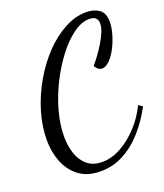

<svg xmlns="http://www.w3.org/2000/svg" viewBox="-147 -816 854 1001"><g transform="rotate(-20 280.5 -316.0)"><path d="M239 87Q165 87 118.5 51Q72 15 50.5 -41.5Q29 -98 29 -159Q29 -238 53 -317.5Q77 -397 119 -469.5Q161 -542 214.5 -598Q268 -654 328.5 -686.5Q389 -719 449 -719Q492 -719 520.5 -699Q549 -679 549 -630Q549 -600 538.5 -563Q528 -526 510.5 -492Q493 -458 471.5 -436Q450 -414 428 -414Q419 -414 409 -420.5Q399 -427 391 -442Q406 -459 424.5 -484Q443 -509 460 -537Q477 -565 488 -591.5Q499 -618 499 -639Q499 -657 488.5 -668.5Q478 -680 452 -680Q409 -680 362.5 -646Q316 -612 273 -555.5Q230 -499 195 -429.5Q160 -360 140 -286.5Q120 -213 120 -147Q120 -99 134 -55Q148 -11 180 16.5Q212 44 263 44Q317 44 370 14Q423 -16 467.5 -65Q512 -114 539 -171L561 -156Q526 -90 478 -34.5Q430 21 369.5 54Q309 87 239 87Z"/></g></svg>

Font: Dancing Script SemiBold
Style: Regular
Weight: 600
Designer: Pablo Impallari
Foundry: Pablo Impallari
Version: Version 2.001